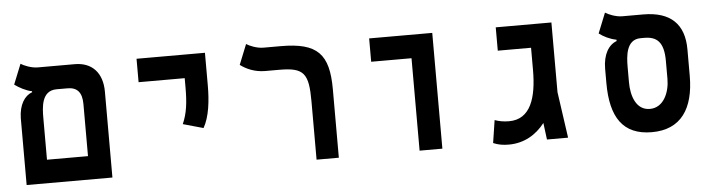

<svg xmlns="http://www.w3.org/2000/svg" viewBox="-42 -786 3600 968"><g transform="rotate(-5 1758.0 -301.5)"><path d="M59.6 0H493.7V-434.6C493.7 -530.3 441.4 -585.9 354.5 -585.9H167.5C133.8 -585.9 96.7 -602.1 82 -611.8L41 -509.8C62.5 -493.7 99.6 -473.6 127.9 -468.8V-463.9C88.9 -449.7 61 -406.2 59.6 -338.4ZM252 -467.8H307.6C356.4 -467.8 380.4 -440.4 380.4 -381.8V-118.2H172.9V-329.1C172.9 -382.3 174.8 -467.8 252 -467.8Z M973.1 -208.5C1004.4 -262.7 1013.2 -344.2 1013.2 -419.9V-585.9H667V-467.3H900.4V-419.9C900.4 -344.2 894 -290.5 870.6 -237.3Z M1639.6 -346.2C1639.6 -524.9 1583 -585.9 1397 -585.9H1309.1C1275.4 -585.9 1238.3 -602.1 1223.6 -611.8L1182.6 -509.8C1212.4 -487.3 1255.4 -467.8 1307.6 -467.8H1379.9C1504.4 -467.8 1526.9 -436.5 1526.9 -294.9V0H1639.6Z M2048.3 0H2163.6V-585.9H1844.2V-467.8H2048.3Z M2499.5 8.8C2576.7 8.8 2638.2 -27.8 2682.1 -84.5L2692.9 0H2799.8L2766.6 -232.9V-585.9H2484.9V-467.8H2653.3V-356.4C2653.3 -214.4 2619.6 -108.4 2510.7 -108.4C2480.5 -108.4 2458 -113.8 2438.5 -120.6L2420.9 -5.9C2447.3 5.4 2471.7 8.8 2499.5 8.8Z M3223.6 9.3C3371.1 9.3 3438 -91.3 3438 -257.3V-391.1C3438 -518.6 3369.6 -585.9 3231.4 -585.9H3125.5C3091.8 -585.9 3054.7 -602.1 3040 -611.8L2999 -509.8C3021.5 -493.2 3050.8 -477.5 3085.9 -470.7V-463.9C3045.4 -449.2 3016.1 -402.3 3016.1 -329.6V-257.3C3016.1 -84 3077.1 9.3 3223.6 9.3ZM3223.6 -108.4C3153.3 -108.4 3129.9 -183.1 3129.9 -251.5V-329.1C3129.9 -381.3 3133.8 -467.8 3207.5 -467.8H3226.1C3289.1 -467.8 3324.7 -439 3324.7 -342.8V-251.5C3324.7 -183.1 3293 -108.4 3223.6 -108.4Z"/></g></svg>

Font: Cascadia Code PL SemiBold
Style: Regular
Weight: 600
Monospace: yes
Designer: Aaron Bell
Foundry: Saja Typeworks
Version: Version 2404.023